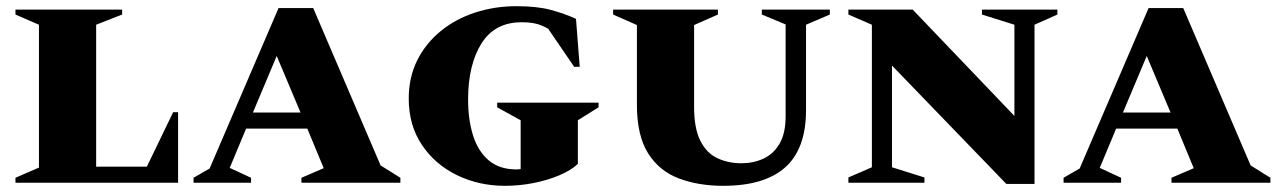

<svg xmlns="http://www.w3.org/2000/svg" viewBox="-20 -591 4139 621"><path d="M30 0V-16L106 -49V-511L30 -544V-560H375V-544L291 -511V-52H455L540 -228H556V0Z M606 0V-16L658 -46L881 -565H993L1211 -56L1275 -16V0H955V-16L1027 -47L974 -175H776L723 -48L792 -16V0ZM798 -227H952L875 -410Z M1613 10Q1529 10 1458 -24.5Q1387 -59 1344.5 -122.5Q1302 -186 1302 -272Q1302 -341 1329.5 -396Q1357 -451 1405.5 -490.5Q1454 -530 1517 -550.5Q1580 -571 1651 -571Q1717 -571 1761.5 -559Q1806 -547 1843 -530L1855 -375H1837L1753 -498Q1732 -510 1713 -514.5Q1694 -519 1667 -519Q1580 -519 1537 -450Q1494 -381 1494 -269Q1494 -204 1510 -153Q1526 -102 1560.5 -72.5Q1595 -43 1651 -43Q1657 -43 1664 -44V-202L1588 -244V-259H1916V-244L1849 -202V-61Q1827 -40 1789 -24Q1751 -8 1705.5 1Q1660 10 1613 10Z M2319 10Q2239 10 2175.5 -14Q2112 -38 2076 -95.5Q2040 -153 2040 -252V-510L1963 -544V-560H2302V-544L2225 -510V-245Q2225 -176 2245 -136Q2265 -96 2300 -79.5Q2335 -63 2378 -63Q2417 -63 2449.5 -78Q2482 -93 2501.5 -126.5Q2521 -160 2521 -215V-512L2444 -544V-560H2664V-544L2587 -511V-235Q2587 -110 2520 -50Q2453 10 2319 10Z M2724 0V-17L2800 -50V-511L2724 -544V-560H2932L3261 -216V-511L3156 -544V-560H3400V-544L3326 -511V4H3235L2865 -379V-50L2970 -17V0Z M3420 0V-16L3472 -46L3695 -565H3807L4025 -56L4089 -16V0H3769V-16L3841 -47L3788 -175H3590L3537 -48L3606 -16V0ZM3612 -227H3766L3689 -410Z"/></svg>

Font: Spectral SC ExtraBold
Style: Regular
Weight: 800
Designer: Jean-Baptiste Levee
Foundry: Production Type
Version: Version 2.001